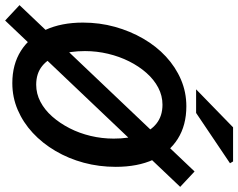

<svg xmlns="http://www.w3.org/2000/svg" viewBox="-120 -778 928 748"><g transform="rotate(90 344.0 -404.0)"><path d="M50 40 -10 -16 638 -698 698 -642ZM294 12Q221 12 168 -21.5Q115 -55 86.5 -117Q58 -179 58 -263Q58 -328 74.5 -387.5Q91 -447 120.5 -498Q150 -549 190.5 -586.5Q231 -624 280 -645Q329 -666 384 -666Q458 -666 511 -632.5Q564 -599 592 -537.5Q620 -476 620 -391Q620 -326 604 -266.5Q588 -207 558 -156Q528 -105 487.5 -67.5Q447 -30 398 -9Q349 12 294 12ZM300 -81Q335 -81 366.5 -97.5Q398 -114 424 -143.5Q450 -173 469.5 -211Q489 -249 499.5 -293Q510 -337 510 -383Q510 -441 495.5 -483.5Q481 -526 451.5 -549.5Q422 -573 378 -573Q343 -573 311.5 -556.5Q280 -540 254 -510.5Q228 -481 209 -443Q190 -405 179.5 -361Q169 -317 169 -271Q169 -213 183.5 -170.5Q198 -128 227 -104.5Q256 -81 300 -81ZM318 -704 466 -848H599L606 -836L410 -704Z"/></g></svg>

Font: Source Sans 3 ExtraLight SemiBold
Style: Italic
Weight: 600
Italic angle: -11°
Version: Version 3.052;hotconv 1.1.0;makeotfexe 2.6.0